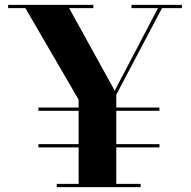

<svg xmlns="http://www.w3.org/2000/svg" viewBox="-20 -770 784 790"><path d="M213.5 -13.5V0H558.5V-13.5H458.5V-163.5H636V-177H458.5V-314H636V-327.5H458.5V-380.5L646.5 -736.5H728.5V-750H521V-736.5H630L452 -397L264.5 -736.5H364V-750H13.5V-736.5H84.5L303.5 -360V-327.5H138V-314H303.5V-177H138V-163.5H303.5V-13.5Z"/></svg>

Font: Bodoni* 16pt
Style: Bold
Weight: 700
Version: Version 2.3